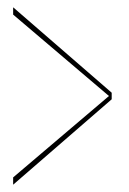

<svg xmlns="http://www.w3.org/2000/svg" viewBox="-20 -506 354 526"><path d="M16 0 286 -234V-252L16 -486V-466L278.5 -243L16 -20Z"/></svg>

Font: Anybody Thin
Style: Regular
Weight: 100
Designer: Tyler Finck
Foundry: Etcetera Type Company
Version: Version 1.114;gftools[0.9.25]